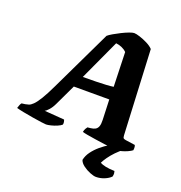

<svg xmlns="http://www.w3.org/2000/svg" viewBox="-205 -856 1123 1191"><g transform="rotate(20 357.0 -260.0)"><path d="M157 0Q150 0 124.5 -3.5Q99 -7 65.5 -12.5Q32 -18 1.5 -24Q-29 -30 -46 -35Q-43 -46 -38.5 -56.5Q-34 -67 -30 -71L-7 -74Q4 -76 15.5 -79.5Q27 -83 42.5 -98Q58 -113 79 -147Q100 -181 129 -242L322 -645Q332 -654 353.5 -666.5Q375 -679 400 -691.5Q425 -704 446.5 -712Q468 -720 478 -720Q491 -720 516 -712Q541 -704 567 -691Q593 -678 608 -662L635 -103Q636 -87 640 -83.5Q644 -80 655 -78L718 -69Q720 -66 721.5 -58Q723 -50 721 -35Q711 -27 692.5 -18.5Q674 -10 655 -5Q636 0 623 0Q616 0 592.5 -2.5Q569 -5 538 -9.5Q507 -14 475.5 -18.5Q444 -23 420 -27.5Q396 -32 388 -35Q391 -49 395.5 -57Q400 -65 405 -71L425 -73Q444 -75 456 -82Q468 -89 473.5 -104Q479 -119 478 -147L473 -280H239L174 -143Q161 -115 144.5 -97Q128 -79 120 -77L252 -67Q255 -61 256.5 -52Q258 -43 256 -35Q248 -27 228.5 -18.5Q209 -10 188.5 -5Q168 0 157 0ZM271 -355Q321 -355 359 -356Q397 -357 425 -358.5Q453 -360 472 -363L465 -590Q451 -604 432.5 -612Q414 -620 394 -622ZM559 200Q544 200 519 190Q494 180 472.5 164Q451 148 445 129Q451 100 470 74Q489 48 515.5 25.5Q542 3 571 -14L666 -18Q641 0 619 23Q597 46 581.5 68Q566 90 558 107Q572 115 596 120Q620 125 655 126Q657 131 658 140Q659 149 656 162Q641 178 614 189Q587 200 559 200Z"/></g></svg>

Font: Texturina 12pt Black
Style: Italic
Weight: 900
Italic angle: -11°
Designer: Guillermo Torres Carreño
Foundry: Omnibus-Type
Version: Version 1.002